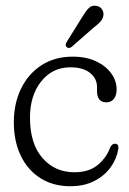

<svg xmlns="http://www.w3.org/2000/svg" viewBox="-20 -636 448 666"><path d="M384.5 -326.5Q384.5 -304.5 374.8 -292.8Q365 -281 349.5 -281Q316.5 -281 316.5 -320.5V-334Q316.5 -364 292.2 -383.2Q268 -402.5 224 -402.5Q162 -402.5 123 -353.8Q84 -305 84 -228Q84 -137.5 127.2 -88Q170.5 -38.5 237.5 -38.5Q290 -38.5 320.5 -65Q351 -91.5 362 -124.5Q369 -137.5 378.5 -137.5Q392.5 -137.5 390.5 -120Q385.5 -86.5 364.5 -56.8Q343.5 -27 307.8 -8.5Q272 10 224 10Q164.5 10 120.2 -18Q76 -46 52 -96Q28 -146 28 -212Q28 -277 53 -328.5Q78 -380 124 -409.8Q170 -439.5 232 -439.5Q279.5 -439.5 313.5 -423.2Q347.5 -407 366 -381.2Q384.5 -355.5 384.5 -326.5ZM264 -575Q276.5 -596 287.5 -607.5Q298.5 -619 315 -615.5Q327.5 -613.5 334 -603.5Q340.5 -593.5 338.5 -581.5Q336.5 -569.5 327.2 -559.8Q318 -550 304 -539.5L228 -473Q217.5 -466 211 -473Q207 -477 208 -482Q209 -487 212 -491.5Z"/></svg>

Font: Fraunces 144pt SuperSoft Light
Style: Regular
Weight: 300
Version: Version 1.000;[0bf87f6ff]